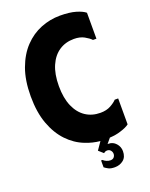

<svg xmlns="http://www.w3.org/2000/svg" viewBox="-162 -795 819 1051"><g transform="rotate(-20 248.0 -269.5)"><path d="M20 -350Q20 -443 45 -511Q70 -579 112.5 -623.5Q155 -668 209 -689.5Q263 -711 321 -711Q377 -711 413.5 -700Q450 -689 466 -675V-524H446Q433 -538 408.5 -551.5Q384 -565 349 -565Q300 -565 263 -540.5Q226 -516 205 -468Q184 -420 184 -350Q184 -280 205 -232Q226 -184 263 -159.5Q300 -135 349 -135Q384 -135 408.5 -148.5Q433 -162 446 -176H466V-25Q450 -12 414 -1Q387 8 350 10L326 39H332Q357 39 374.5 58.5Q392 78 392 104Q392 138 371 155Q350 172 321 172Q297 172 284 165Q271 158 262 151V111H270Q277 118 288.5 123Q300 128 311 128Q325 128 332 119.5Q339 111 339 100Q339 89 331.5 80Q324 71 312 71Q304 71 299.5 73.5Q295 76 291 79L264 55L295 10Q251 6 209 -11Q155 -32 112.5 -76.5Q70 -121 45 -189Q20 -257 20 -350Z"/></g></svg>

Font: Phudu Light
Style: Bold
Weight: 700
Version: Version 1.005;gftools[0.9.23]